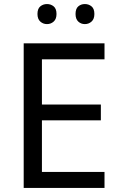

<svg xmlns="http://www.w3.org/2000/svg" viewBox="-20 -928 596 948"><path d="M496 0H97V-714H496V-635H187V-412H478V-334H187V-79H496ZM165 -859Q165 -885 179 -896.5Q193 -908 212 -908Q231 -908 245 -896.5Q259 -885 259 -859Q259 -834 245 -821.5Q231 -809 212 -809Q193 -809 179 -821.5Q165 -834 165 -859ZM353 -859Q353 -885 366.5 -896.5Q380 -908 399 -908Q418 -908 432 -896.5Q446 -885 446 -859Q446 -834 432 -821.5Q418 -809 399 -809Q380 -809 366.5 -821.5Q353 -834 353 -859Z"/></svg>

Font: Noto Sans Siddham
Style: Regular
Weight: 400
Designer: Monotype Design Team
Foundry: Monotype Imaging Inc.
Version: Version 2.004; ttfautohint (v1.8.4.7-5d5b)